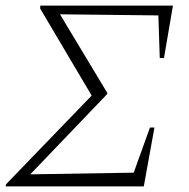

<svg xmlns="http://www.w3.org/2000/svg" viewBox="-20 -665 675 685"><path d="M0 0 2 -8 307 -324 123 -635 124 -645H597L565 -458H550L545 -610L194 -614L363 -333L362 -329L88 -43L457 -49L515 -210H531L493 0Z"/></svg>

Font: Piazzolla SC ExtraLight
Style: Italic
Weight: 200
Italic angle: -11.3°
Designer: Juan Pablo del Peral
Foundry: Huerta Tipografica
Version: Version 1.330